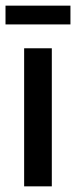

<svg xmlns="http://www.w3.org/2000/svg" viewBox="-22 -660 270 680"><path d="M63.5 0V-489H161.5V0ZM-2.5 -573.5V-640H227.5V-573.5Z"/></svg>

Font: Anek Latin Medium Medium
Style: Regular
Weight: 500
Version: Version 1.003